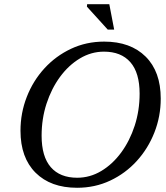

<svg xmlns="http://www.w3.org/2000/svg" viewBox="-20 -878 785 909"><path d="M741 -411Q741 -327 711 -250.8Q681 -174.5 627.5 -115.8Q574 -57 501.8 -23Q429.5 11 345 11Q220 11 148.5 -60.2Q77 -131.5 77 -259Q77 -343 106.8 -419.2Q136.5 -495.5 190.2 -554.2Q244 -613 316.2 -647Q388.5 -681 473 -681Q598 -681 669.5 -610Q741 -539 741 -411ZM177 -235.5Q177 -136.5 220.5 -86.5Q264 -36.5 345.5 -36.5Q406 -36.5 459.5 -68.5Q513 -100.5 553.8 -156Q594.5 -211.5 617.8 -283.2Q641 -355 641 -434.5Q641 -533.5 597.2 -583.5Q553.5 -633.5 472 -633.5Q412 -633.5 358.5 -601.5Q305 -569.5 264.2 -514Q223.5 -458.5 200.2 -387Q177 -315.5 177 -235.5ZM520.5 -738H490L391.5 -846.5L392.5 -858H497.5Z"/></svg>

Font: Newsreader Text Medium
Style: Italic
Weight: 500
Italic angle: -17°
Designer: Hugues Gentile
Foundry: Production Type
Version: Version 1.001